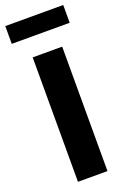

<svg xmlns="http://www.w3.org/2000/svg" viewBox="-170 -960 672 1015"><g transform="rotate(-20 165.5 -452.5)"><path d="M82.4 0V-700H248.4V0ZM2.9 -805V-905H328.9V-805Z"/></g></svg>

Font: Geologica-Sharp
Style: Regular
Weight: 100
Designer: Sindre Bremnes, Frode Helland
Foundry: Monokrom Skriftforlag AS
Version: Version 1.010;gftools[0.9.28]